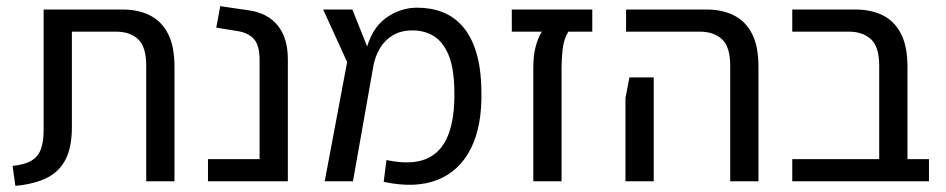

<svg xmlns="http://www.w3.org/2000/svg" viewBox="-20 -590 3081 625"><path d="M30 15 21 -50Q61 -54 83 -67.5Q105 -81 113.5 -105.5Q122 -130 122 -166V-559H379Q429 -559 467 -540.5Q505 -522 526.5 -481Q548 -440 548 -372V0H456V-376Q456 -438 429.5 -462.5Q403 -487 357 -487H214V-176Q214 -113 194.5 -73Q175 -33 134.5 -12Q94 9 30 15Z M657 0V-72H825V-395Q825 -443 806 -463.5Q787 -484 752 -489L684 -500L697 -570L792 -556Q852 -547 884.5 -506.5Q917 -466 917 -397V0Z M1229 2 1238 -69Q1319 -52 1368 -73Q1417 -94 1439 -150.5Q1461 -207 1459 -295Q1458 -369 1440 -411.5Q1422 -454 1392 -472.5Q1362 -491 1323 -491Q1285 -491 1258.5 -475Q1232 -459 1216.5 -432.5Q1201 -406 1195 -374L1170 -420Q1188 -496 1235 -530.5Q1282 -565 1338 -565Q1383 -565 1420.5 -550.5Q1458 -536 1486 -504Q1514 -472 1530 -420.5Q1546 -369 1547 -295Q1550 -181 1513 -107Q1476 -33 1404 -4.5Q1332 24 1229 2ZM1037 0 1110 -388 1032 -559H1127L1197 -384L1129 0Z M1716 0V-370Q1716 -408 1723.5 -437.5Q1731 -467 1744 -487H1646V-559H1908V-487H1830Q1815 -462 1811.5 -429.5Q1808 -397 1808 -370V0Z M2357 0V-376Q2357 -438 2330 -462.5Q2303 -487 2258 -487H2018V-559H2280Q2330 -559 2368 -540.5Q2406 -522 2427.5 -481Q2449 -440 2449 -372V0ZM2016 0V-271L2029 -338H2108V-271V0Z M2842 0V-376Q2842 -438 2815 -462.5Q2788 -487 2743 -487H2559V-559H2765Q2815 -559 2853 -540.5Q2891 -522 2912.5 -481Q2934 -440 2934 -372V0ZM2559 0V-72H3004V0Z"/></svg>

Font: Assistant ExtraLight Medium
Style: Regular
Weight: 500
Version: Version 3.000